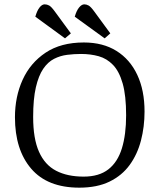

<svg xmlns="http://www.w3.org/2000/svg" viewBox="-20 -854 733 886"><path d="M280 -677 143 -777Q151 -805 162.5 -819.5Q174 -834 186 -834Q197 -834 207 -828.5Q217 -823 233 -801L307 -700ZM463 -677 325 -777Q333 -805 345 -819.5Q357 -834 369 -834Q379 -834 389 -828.5Q399 -823 415 -801L489 -700ZM346 12Q199 12 124 -75.5Q49 -163 49 -313Q49 -408 84.5 -486Q120 -564 190.5 -611Q261 -658 367 -658Q455 -658 517.5 -619Q580 -580 613.5 -508.5Q647 -437 647 -339Q647 -269 630.5 -205.5Q614 -142 578.5 -93Q543 -44 485.5 -16Q428 12 346 12ZM366 -39Q437 -39 480 -72.5Q523 -106 542.5 -169.5Q562 -233 562 -322Q562 -413 546 -469Q530 -525 501.5 -554.5Q473 -584 435.5 -594.5Q398 -605 354 -605Q322 -605 290 -601Q258 -597 229.5 -582.5Q201 -568 179.5 -536.5Q158 -505 145.5 -451Q133 -397 133 -314Q133 -214 160 -153.5Q187 -93 239 -66Q291 -39 366 -39Z"/></svg>

Font: Faustina Light
Style: Regular
Weight: 300
Designer: Alfonso Garcia
Foundry: http://www.omnibus-type.com
Version: Version 1.200